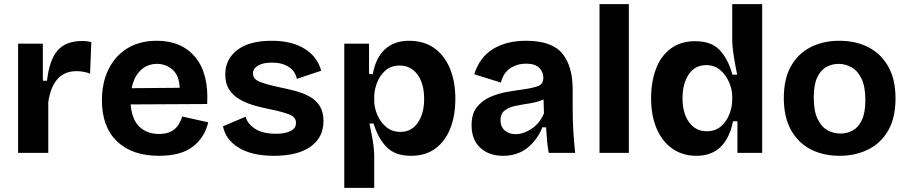

<svg xmlns="http://www.w3.org/2000/svg" viewBox="-20 -735 4361 923"><path d="M67 0V-525H186V-347H206Q217 -446 256.5 -492Q296 -538 376 -538Q385 -538 395 -537Q405 -536 419 -533L413 -381Q398 -387 380.5 -390Q363 -393 349 -393Q289 -393 255.5 -354Q222 -315 212 -243V0Z M744 14Q615 14 542.5 -55.5Q470 -125 470 -253Q470 -337 501.5 -401.5Q533 -466 592 -502.5Q651 -539 734 -539Q853 -539 918.5 -460.5Q984 -382 976 -235L608 -233Q614 -160 650.5 -125.5Q687 -91 744 -91Q781 -91 803.5 -103.5Q826 -116 838 -135.5Q850 -155 856 -175L981 -147Q964 -74 907 -30Q850 14 744 14ZM735 -428Q689 -428 656.5 -397.5Q624 -367 613 -311L844 -313Q841 -373 809 -400.5Q777 -428 735 -428Z M1297 14Q1191 14 1127.5 -25Q1064 -64 1052 -128L1161 -174Q1168 -142 1204.5 -117Q1241 -92 1307 -92Q1352 -92 1377.5 -105.5Q1403 -119 1403 -144Q1403 -172 1371.5 -184.5Q1340 -197 1282 -209Q1246 -216 1207.5 -226.5Q1169 -237 1136 -255Q1103 -273 1083 -302.5Q1063 -332 1063 -378Q1063 -450 1120.5 -494.5Q1178 -539 1286 -539Q1383 -539 1444.5 -500.5Q1506 -462 1524 -395L1407 -356Q1400 -392 1368.5 -413Q1337 -434 1287 -434Q1244 -434 1220 -419.5Q1196 -405 1196 -382Q1196 -354 1230.5 -341Q1265 -328 1321 -316Q1361 -308 1399 -298Q1437 -288 1468 -271Q1499 -254 1517 -225.5Q1535 -197 1535 -153Q1535 -74 1473 -30Q1411 14 1297 14Z M1635 168V-525H1754V-380L1772 -378Q1786 -457 1830.5 -498Q1875 -539 1946 -539Q2017 -539 2066.5 -504.5Q2116 -470 2142.5 -407Q2169 -344 2169 -260Q2169 -181 2145.5 -119.5Q2122 -58 2074.5 -22Q2027 14 1955 14Q1880 14 1839 -27.5Q1798 -69 1776 -141H1756Q1765 -100 1772 -58.5Q1779 -17 1779 20V168ZM1905 -101Q1958 -101 1988.5 -145Q2019 -189 2019 -259Q2019 -333 1987 -376.5Q1955 -420 1902 -420Q1859 -420 1832 -395.5Q1805 -371 1792 -336Q1779 -301 1779 -270V-250Q1779 -218 1793.5 -183.5Q1808 -149 1836 -125Q1864 -101 1905 -101Z M2398 14Q2331 14 2289 -24.5Q2247 -63 2247 -133Q2247 -188 2272.5 -220Q2298 -252 2337 -269Q2376 -286 2419.5 -293.5Q2463 -301 2500 -306Q2547 -313 2569.5 -322.5Q2592 -332 2592 -361Q2592 -389 2572 -409Q2552 -429 2509 -429Q2466 -429 2432.5 -406.5Q2399 -384 2388 -338L2260 -378Q2285 -459 2349.5 -499Q2414 -539 2509 -539Q2632 -539 2682.5 -478.5Q2733 -418 2733 -305V-217Q2733 -108 2745 0H2618Q2613 -25 2610 -57Q2607 -89 2605 -123H2587Q2565 -65 2517 -25.5Q2469 14 2398 14ZM2459 -90Q2496 -90 2535 -115.5Q2574 -141 2595 -190L2593 -257Q2564 -244 2528.5 -238.5Q2493 -233 2460.5 -226.5Q2428 -220 2407 -204.5Q2386 -189 2386 -157Q2386 -126 2406.5 -108Q2427 -90 2459 -90Z M2862 0V-715H3003V0Z M3328 14Q3262 14 3213 -20Q3164 -54 3137 -116Q3110 -178 3110 -263Q3110 -342 3133.5 -404Q3157 -466 3204.5 -501.5Q3252 -537 3322 -537Q3399 -537 3439.5 -494.5Q3480 -452 3501 -376H3524Q3514 -423 3507 -468Q3500 -513 3500 -545V-715H3644V0H3525V-152H3504Q3470 14 3328 14ZM3377 -104Q3420 -104 3447 -128.5Q3474 -153 3487 -187.5Q3500 -222 3500 -253V-272Q3500 -304 3485.5 -338.5Q3471 -373 3443.5 -397.5Q3416 -422 3375 -422Q3321 -422 3291 -377.5Q3261 -333 3261 -263Q3261 -191 3292.5 -147.5Q3324 -104 3377 -104Z M4016 14Q3937 14 3876.5 -17.5Q3816 -49 3782 -111Q3748 -173 3748 -264Q3748 -356 3782.5 -417Q3817 -478 3877.5 -508.5Q3938 -539 4015 -539Q4094 -539 4154.5 -508Q4215 -477 4250 -415.5Q4285 -354 4285 -262Q4285 -168 4249.5 -107Q4214 -46 4153 -16Q4092 14 4016 14ZM4021 -93Q4052 -93 4079 -107.5Q4106 -122 4123 -157Q4140 -192 4140 -254Q4140 -319 4121.5 -357Q4103 -395 4073.5 -411.5Q4044 -428 4011 -428Q3981 -428 3953.5 -413.5Q3926 -399 3909 -364Q3892 -329 3892 -266Q3892 -201 3910.5 -163Q3929 -125 3958 -109Q3987 -93 4021 -93Z"/></svg>

Font: Bricolage Grotesque 10pt Bricolage Grotesque 10pt Regular
Style: Bold
Weight: 700
Designer: Mathieu Triay
Foundry: Atelier Triay
Version: Version 1.000; ttfautohint (v1.8.4.7-5d5b);gftools[0.9.32]